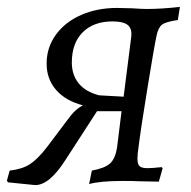

<svg xmlns="http://www.w3.org/2000/svg" viewBox="-47 -524 553 556"><path d="M354 -97Q351 -76 351 -65Q351 -48 357.5 -42.5Q364 -37 380 -37Q394 -37 421 -40L424 -37L413 2L359 1Q340 0 308 0Q243 0 211 9L219 -30Q257 -37 272 -51Q287 -65 292 -97L305 -202H234L142 -60Q96 12 55 12L-24 4L-27 -1L-19 -30Q17 -34 39.5 -48.5Q62 -63 89 -98L147 -175Q160 -193 170 -202.5Q180 -212 193 -219Q143 -232 115.5 -263.5Q88 -295 88 -340Q88 -386 114.5 -423Q141 -460 187.5 -480.5Q234 -501 292 -501L335 -500Q365 -498 378 -498Q420 -498 474 -504L468 -466Q433 -461 422 -452.5Q411 -444 406 -419Q399 -386 379.5 -266Q360 -146 354 -97ZM279 -462Q224 -462 192.5 -430.5Q161 -399 161 -343Q161 -307 181 -282.5Q201 -258 240 -248L311 -244L333 -417Q336 -441 323 -451.5Q310 -462 279 -462Z"/></svg>

Font: Alegreya SC
Style: Italic
Weight: 400
Italic angle: -7°
Designer: Juan Pablo del Peral
Foundry: Huerta Tipografica
Version: Version 2.007; ttfautohint (v1.6)